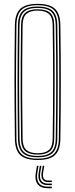

<svg xmlns="http://www.w3.org/2000/svg" viewBox="-20 -825 390 996"><path d="M175.2 5Q112.8 5 85.4 -20.6Q58 -46.2 57.2 -105Q56.2 -191.2 55.6 -263.6Q55 -336 55 -403.2Q55 -470.5 55.6 -541Q56.2 -611.5 57.2 -694Q58 -753.5 85.4 -779.2Q112.8 -805 175.2 -805Q238 -805 265.2 -779.2Q292.5 -753.5 293.2 -694Q294.5 -611.5 295 -541Q295.5 -470.5 295.5 -403.2Q295.5 -336 295 -263.6Q294.5 -191.2 293.2 -105Q292.5 -46.2 265.2 -20.6Q238 5 175.2 5ZM175.2 -2Q233.5 -2 259 -26Q284.5 -50 285.2 -105Q286.5 -191.2 287 -263.6Q287.5 -336 287.5 -403.2Q287.5 -470.5 287 -541Q286.5 -611.5 285.2 -694Q284.5 -749.8 259 -773.9Q233.5 -798 175.2 -798Q117 -798 91.5 -773.9Q66 -749.8 65.2 -694Q64.2 -611.5 63.6 -541Q63 -470.5 63 -403.2Q63 -336 63.6 -263.6Q64.2 -191.2 65.2 -105Q66 -50 91.6 -26Q117.2 -2 175.2 -2ZM175.2 -9Q121.5 -9 97.8 -31.4Q74 -53.8 73.2 -105Q72.2 -191.2 71.6 -263.6Q71 -336 71 -403.2Q71 -470.5 71.6 -541Q72.2 -611.5 73.2 -694Q74 -746 97.8 -768.5Q121.5 -791 175.2 -791Q229 -791 252.8 -768.5Q276.5 -746 277.2 -694Q278.5 -611.5 279 -541Q279.5 -470.5 279.5 -403.2Q279.5 -336 279 -263.6Q278.5 -191.2 277.2 -105Q276.5 -53.8 252.8 -31.4Q229 -9 175.2 -9ZM175.2 -16Q223.8 -16 246.2 -36.4Q268.8 -56.8 269.2 -105Q270.5 -191.2 271 -263.6Q271.5 -336 271.5 -403.2Q271.5 -470.5 271 -541Q270.5 -611.5 269.2 -694Q268.5 -742.2 246.6 -763.1Q224.8 -784 175.2 -784Q125.8 -784 103.9 -763.1Q82 -742.2 81.2 -694Q80.2 -611.5 79.6 -541Q79 -470.5 79 -403.2Q79 -336 79.6 -263.6Q80.2 -191.2 81.2 -105Q81.8 -56.8 104.2 -36.4Q126.8 -16 175.2 -16ZM175.2 -23Q133 -23 111.4 -40.8Q89.8 -58.5 89.2 -105Q87.8 -220 87.2 -316.8Q86.8 -413.5 87.4 -504.6Q88 -595.8 89.2 -694Q89.8 -739.5 110.6 -758.2Q131.5 -777 175.2 -777Q219.2 -777 240 -758.2Q260.8 -739.5 261.2 -694Q262.2 -625.5 262.8 -556.6Q263.2 -487.8 263.4 -416.1Q263.5 -344.5 263 -267.4Q262.5 -190.2 261.2 -105Q260.8 -58.5 239.1 -40.8Q217.5 -23 175.2 -23ZM175.2 -30Q214 -30 233.4 -46.6Q252.8 -63.2 253.2 -106Q254.2 -183.5 254.9 -254.2Q255.5 -325 255.5 -394.6Q255.5 -464.2 255 -537.5Q254.5 -610.8 253.2 -693Q252.8 -736.2 233.4 -753.1Q214 -770 175.2 -770Q136.8 -770 117.2 -753.1Q97.8 -736.2 97.2 -693Q96 -603 95.4 -511.1Q94.8 -419.2 95.2 -319.6Q95.8 -220 97.2 -106Q97.8 -63.2 117.2 -46.6Q136.8 -30 175.2 -30ZM179.8 35 173.8 70.5Q167.8 106.5 181.9 125Q196 143.5 228.8 143.5H248.8V151.5H228.8Q191.8 151.5 175.5 130.6Q159.2 109.8 165.8 70.5L171.8 35ZM209.8 35 203.8 70.5Q200.5 90.2 207 100.9Q213.5 111.5 228.8 111.5H248.8V119.5H228.8Q209.8 119.5 200.9 106.6Q192 93.8 195.8 70.5L201.8 35ZM194.8 35 188.8 70.5Q184 98.8 194.2 113.1Q204.5 127.5 228.8 127.5H248.8V135.5H228.8Q200.5 135.5 188 118.8Q175.5 102 180.8 70.5L186.8 35Z"/></svg>

Font: Big Shoulders Inline Text Thin
Style: Regular
Weight: 100
Designer: Patric King
Foundry: XO Type Co
Version: Version 2.002